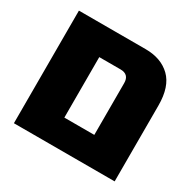

<svg xmlns="http://www.w3.org/2000/svg" viewBox="-132 -717 862 855"><g transform="rotate(30 299.0 -289.5)"><path d="M383 -579Q463 -579 510.5 -533Q558 -487 558 -390V0H376H77H40V-579H222ZM222 -134H376V-400Q376 -445 331 -445H222Z"/></g></svg>

Font: Assistant ExtraBold
Style: Regular
Weight: 800
Designer: Hebrew By Ben Nathan, Latin by Paul Hunt
Version: Version 2.001;PS 002.001;hotconv 1.0.88;makeotf.lib2.5.64775